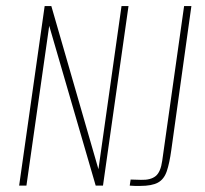

<svg xmlns="http://www.w3.org/2000/svg" viewBox="-20 -611 674 632"><path d="M43 0 127 -591H149L304 -54L380 -591H403L319 0H295L142 -526L67 0ZM441 1Q432 1 424.5 1Q417 1 407 0L410 -20L444 -19Q476 -18 492.5 -31.5Q509 -45 514 -82L586 -591H610L544 -118Q538 -74 529 -47.5Q520 -21 500 -10Q480 1 441 1Z"/></svg>

Font: Alumni Sans Thin
Style: Italic
Weight: 100
Italic angle: -8°
Designer: Robert E. Leuschke
Foundry: Robert E. Leuschke
Version: Version 1.016